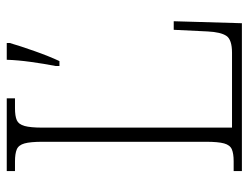

<svg xmlns="http://www.w3.org/2000/svg" viewBox="-106 -648 754 583"><g transform="rotate(-90 271.5 -357.0)"><path d="M43 0V-25H73Q96 -25 109 -30.5Q122 -36 127 -54Q132 -72 132 -109V-605Q132 -642 127 -660Q122 -678 109 -683.5Q96 -689 72 -689H43V-714H264V-689H234Q210 -689 197.5 -683.5Q185 -678 180 -660Q175 -642 175 -606V-30H402Q442 -30 453.5 -47Q465 -64 467 -104L472 -207H498L492 0ZM362 -565Q369 -601 374.5 -641Q380 -681 381 -714H432V-705Q423 -674 407.5 -630Q392 -586 377 -554H362Z"/></g></svg>

Font: Noto Serif Tamil SemiCondensed ExtraLight
Style: Italic
Weight: 200
Width: 4
Italic angle: -12°
Designer: Indian Type Foundry, Tom Grace, and the Monotype Design Team
Foundry: Monotype Imaging Inc.
Version: Version 2.003; ttfautohint (v1.8.4.7-5d5b)